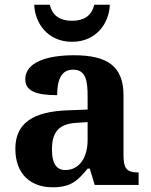

<svg xmlns="http://www.w3.org/2000/svg" viewBox="-20 -783 639 813"><path d="M285 -606C390 -606 443 -688 445 -763H379C368 -715 334 -695 285 -695C236 -695 202 -715 191 -763H125C127 -688 180 -606 285 -606ZM202 10C278 10 307 -15 351 -69H360L381 0H567V-53H563C518 -53 503 -69 503 -124V-379C503 -504 433 -549 293 -549C180 -549 87 -520 87 -447C87 -398 133 -380 222 -380C222 -442 238 -488 289 -488C344 -488 351 -441 351 -374V-319L269 -316C119 -311 45 -261 45 -153C45 -42 114 10 202 10ZM257 -63C218 -63 200 -92 200 -149C200 -221 226 -259 306 -263L351 -266V-191C351 -113 314 -63 257 -63Z"/></svg>

Font: Noto Serif Test
Style: Bold
Weight: 700
Version: Version 1.000